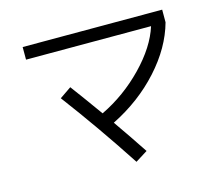

<svg xmlns="http://www.w3.org/2000/svg" viewBox="-107 -854 1213 1049"><g transform="rotate(-15 500.0 -329.5)"><path d="M102.5 -641.6V-712.9H891.6V-641.6Q854.5 -506.8 744.6 -385.3Q634.8 -263.7 476.6 -184.6Q546.9 -84 609.4 10.7L541 53.7Q385.7 -183.6 231.4 -388.7L296.9 -433.6Q354.5 -356.4 430.7 -250Q564.5 -314.5 669.9 -423.3Q775.4 -532.2 809.6 -641.6Z"/></g></svg>

Font: Mgen+ 1c regular
Style: Regular
Weight: 400
Designer: [Source Han Sans]
Ryoko NISHIZUKA  (kana & ideographs); Paul D. Hunt (Latin, Greek & Cyrillic); Wenlong ZHANG  (bopomofo
Version: Version 1.059.20150602